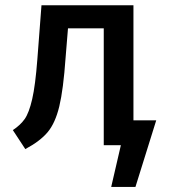

<svg xmlns="http://www.w3.org/2000/svg" viewBox="-20 -562 655 743"><path d="M496.4 -96.4H584.6L504.1 161.5H410.3L447.7 0H381.5V-452.3H243.1L233.8 -338.5Q225.1 -215.4 209.5 -150.5Q193.8 -85.6 164.4 -50.5Q134.9 -15.4 77.9 14.9L29.7 -58.5Q59 -77.9 75.6 -101.5Q92.3 -125.1 104.6 -178.5Q116.9 -231.8 124.6 -333.3L140.5 -541.5H496.4Z"/></svg>

Font: Fira Code Fixed Medium
Style: Regular
Weight: 500
Monospace: yes
Designer: Carrois Corporate, Edenspiekermann AG, Nikita Prokopov
Foundry: Carrois Corporate, Edenspiekermann AG, Nikita Prokopov
Version: Version 5.002